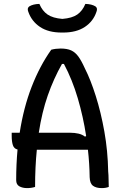

<svg xmlns="http://www.w3.org/2000/svg" viewBox="-20 -959 640 985"><path d="M160 0Q141 6 119 6Q96 6 79.5 -3Q63 -12 63 -35Q63 -116 70 -192Q52 -196 46 -214.5Q40 -233 40 -262V-278H81Q101 -407 142.5 -514Q184 -621 243 -704Q266 -710 291 -710Q324 -710 345 -700.5Q366 -691 382 -669Q398 -647 415 -609Q445 -550 471.5 -466Q498 -382 515.5 -283.5Q533 -185 535 -80Q537 -60 537 -40Q537 -20 538 0Q522 6 502 6Q473 6 457 -6Q441 -18 440 -50Q439 -121 431 -191H169Q160 -103 160 0ZM340 -278Q363 -278 382.5 -273.5Q402 -269 416 -258L422 -261Q407 -360 379 -455Q351 -550 308 -631H298Q255 -555 225 -469Q195 -383 179 -278ZM418 -939Q451 -938 470 -926Q482 -917 475 -899Q459 -850 415.5 -821Q372 -792 304 -792H296Q228 -792 185 -821Q142 -850 125 -899Q118 -917 130 -926Q149 -938 182 -939Q197 -903 224 -884.5Q251 -866 300 -862Q350 -866 376.5 -884.5Q403 -903 418 -939Z"/></svg>

Font: Recursive Mn Csl St
Style: Regular
Weight: 400
Monospace: yes
Version: Version 1.079;hotconv 1.0.112;makeotfexe 2.5.65598; ttfautoh